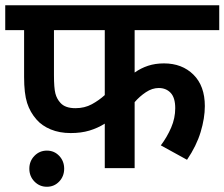

<svg xmlns="http://www.w3.org/2000/svg" viewBox="-20 -642 857 733"><path d="M494 -527V-365Q518 -382 545.5 -391Q573 -400 606 -400Q675 -400 718.5 -357Q762 -314 762 -237Q762 -191 746 -138Q730 -85 694 -32L594 -87Q618 -119 633.5 -155Q649 -191 649 -229Q649 -269 631.5 -287.5Q614 -306 586 -306Q561 -306 537 -290Q513 -274 494 -252V0H380V-170Q353 -153 321.5 -143.5Q290 -134 250 -134Q207 -134 173.5 -148Q140 -162 120 -185Q95 -213 83.5 -249Q72 -285 72 -348V-527H0V-622H817V-527ZM186 -527V-356Q186 -306 191.5 -285Q197 -264 211 -249Q229 -229 268 -229Q303 -229 330.5 -244Q358 -259 380 -279V-527ZM92 2Q92 -27 111.5 -47Q131 -67 159 -67Q187 -67 206 -47Q225 -27 225 2Q225 31 206 51Q187 71 159 71Q131 71 111.5 51Q92 31 92 2Z"/></svg>

Font: Noto Sans SemiBold
Style: Regular
Weight: 600
Designer: Monotype Design Team
Foundry: Monotype Imaging Inc.
Version: Version 2.007